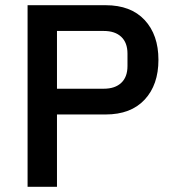

<svg xmlns="http://www.w3.org/2000/svg" viewBox="-20 -718 667 738"><path d="M86 0V-698H386Q483 -698 536 -641Q589 -584 589 -488Q589 -392 536 -335Q483 -278 386 -278H199V0ZM199 -377H379Q422 -377 446 -399.5Q470 -422 470 -464V-512Q470 -554 446 -576.5Q422 -599 379 -599H199Z"/></svg>

Font: IBM Plex Sans KR Medium
Style: Regular
Weight: 500
Designer: Mike Abbink; Paul van der Laan; Pieter van Rosmalen; Wujin Sim; Chorong Kim; Dohee Lee;
Foundry: Sandoll Inc.
Version: Version 1.001